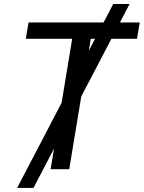

<svg xmlns="http://www.w3.org/2000/svg" viewBox="-20 -839 713 952"><path d="M64.9 92.8 541.5 -819.3H622.6L146 92.8ZM107.9 -646.5 121.6 -727.5H672.9L659.2 -646.5H430.2L323.2 0H231L337.9 -646.5Z"/></svg>

Font: Inter 16pt
Style: Italic
Weight: 400
Italic angle: -9.3988°
Version: Version 4.001;git-66647c0bb